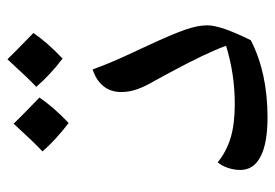

<svg xmlns="http://www.w3.org/2000/svg" viewBox="-134 -610 754 527"><g transform="rotate(-90 243.5 -347.0)"><path d="M184.1 9.8Q113.3 9.8 76.7 -9.3Q40 -28.3 40 -64.9Q40 -82 45.7 -98.9Q51.3 -115.7 61 -127Q90.3 -103 127.9 -91.6Q165.5 -80.1 221.2 -80.1Q303.2 -80.1 380.9 -104Q361.3 -158.2 307.1 -258.8L286.1 -297.4Q269 -326.7 261.5 -348.1Q253.9 -369.6 253.9 -392.1Q253.9 -420.9 270.3 -440.9Q286.6 -460.9 315.9 -470.2Q333.5 -421.9 354.5 -377Q375.5 -332 393.8 -292Q412.1 -252 424.6 -217.3Q437 -182.6 437 -155.8Q437 -118.2 396 -36.1Q307.1 9.8 184.1 9.8ZM238.8 -616.2Q211.9 -576.7 168.9 -536.1Q120.6 -573.2 90.8 -607.9Q113.8 -628.9 167 -687Q177.2 -675.8 238.8 -616.2ZM416 -632.8Q389.6 -594.2 345.7 -552.7Q299.8 -587.9 268.1 -625Q288.6 -643.6 343.8 -704.1Q354.5 -692.4 416 -632.8Z"/></g></svg>

Font: Droid Arabic Naskh
Style: Regular
Weight: 400
Designer: Pascal Zoghbi
Foundry: Ascender Corporation
Version: Version 1.00